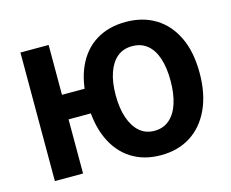

<svg xmlns="http://www.w3.org/2000/svg" viewBox="-106 -907 1291 1072"><g transform="rotate(-15 539.5 -371.0)"><path d="M89 0V-743H252V-455H472V-313H252V0ZM700 14Q601 14 528.5 -32.5Q456 -79 417 -166.5Q378 -254 378 -375Q378 -496 417 -581.5Q456 -667 528.5 -711.5Q601 -756 700 -756Q799 -756 872 -711Q945 -666 985.5 -581Q1026 -496 1026 -375Q1026 -254 985.5 -166.5Q945 -79 872 -32.5Q799 14 700 14ZM700 -127Q751 -127 786.5 -157.5Q822 -188 840 -243.5Q858 -299 858 -375Q858 -450 840 -504.5Q822 -559 786.5 -587.5Q751 -616 700 -616Q649 -616 614 -587.5Q579 -559 560 -504.5Q541 -450 541 -375Q541 -299 560 -243.5Q579 -188 614 -157.5Q649 -127 700 -127Z"/></g></svg>

Font: Noto Sans SC ExtraBold
Style: Regular
Weight: 800
Designer: Ryoko NISHIZUKA 西塚涼子 (kana, bopomofo & ideographs); Paul D. Hunt (Latin, Greek & Cyrillic); Sandoll Communications 산돌커뮤니
Foundry: Adobe
Version: Version 2.004-H2;hotconv 1.0.118;makeotfexe 2.5.65603